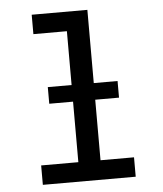

<svg xmlns="http://www.w3.org/2000/svg" viewBox="-53 -781 705 828"><g transform="rotate(-5 300.0 -367.5)"><path d="M99 0V-84H260V-651H115V-735H356V-84H501V0ZM157 -346V-418H459V-346Z"/></g></svg>

Font: Iosevka Medium Extended
Style: Regular
Weight: 500
Width: 7
Monospace: yes
Designer: Belleve Invis
Foundry: Belleve Invis
Version: Version 32.5.0; ttfautohint (v1.8.4)